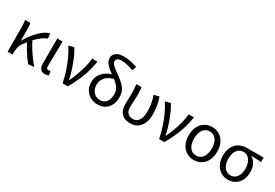

<svg xmlns="http://www.w3.org/2000/svg" viewBox="50 -1838 4126 2880"><g transform="rotate(30 2113.0 -397.5)"><path d="M92.1 0V-394.4Q92.1 -427.2 90.3 -466.9Q88.6 -506.5 81.2 -543.4H171.8Q177.6 -521.5 179.6 -486.8Q181.6 -452.1 181.6 -416V-245.6H186Q229.2 -320.6 282.2 -385.9Q335.2 -451.2 393.7 -496.9Q452.2 -542.7 510.1 -556.8L517.6 -470.1Q472.6 -455.6 425.2 -420.9Q377.9 -386.1 327.8 -331.2Q277.6 -276.2 222.4 -200.1Q197.7 -167.5 188.1 -124.6Q178.6 -81.7 177.4 -28.3V0ZM453.9 9.3Q423.7 -26 390.3 -73.6Q357 -121.2 324.7 -174.8Q292.3 -228.5 265.7 -280.6L326 -337.7Q353.2 -284.1 390.5 -223.2Q427.8 -162.2 470.6 -104.1Q513.4 -46 554.8 0Z M742.3 13.4Q704.9 13.4 682.5 -1.2Q660 -15.9 649.6 -44.1Q639.1 -72.3 639.1 -112.4V-543.4H731.3Q730.5 -469.8 728.5 -393.9Q726.6 -318 725.5 -244.8Q724.4 -171.5 724.4 -105.8Q724.4 -83.3 734.6 -73.1Q744.7 -62.9 762.4 -62.9Q770 -62.9 777.9 -64.4Q785.8 -65.9 795 -69.3L807.4 0.1Q795.8 5.7 780.7 9.5Q765.6 13.4 742.3 13.4Z M1044.1 0Q1023.9 -99.9 992.8 -195.8Q961.7 -291.6 921.8 -377.8Q882 -464 834.8 -533L926.3 -556.8Q954.4 -512.7 981 -455.8Q1007.7 -398.9 1031 -336.2Q1054.3 -273.4 1072.7 -211.1Q1091.2 -148.8 1102.3 -93.2H1107.3Q1140.4 -162.9 1168.7 -238.9Q1197.1 -314.8 1216.9 -392.5Q1236.7 -470.2 1242.9 -543.4H1334.5Q1320.5 -448.5 1294.1 -360.3Q1267.7 -272.1 1228.6 -184.2Q1189.5 -96.2 1134.1 0Z M1648.4 13.4Q1587 13.4 1531.5 -16Q1476 -45.3 1441.3 -100.8Q1406.6 -156.2 1406.6 -233.4Q1406.6 -303.8 1438.6 -356.7Q1470.5 -409.5 1523.9 -444.5Q1577.4 -479.4 1641.8 -495L1685.8 -443.5Q1596.5 -424.4 1545.8 -370.3Q1495.1 -316.2 1495.1 -236Q1495.1 -182.9 1517.1 -143.7Q1539 -104.5 1574.6 -83.7Q1610.2 -62.9 1650.4 -62.9Q1699.7 -62.9 1732.5 -85.7Q1765.3 -108.4 1781.7 -148.9Q1798.2 -189.4 1798.2 -243.6Q1798.2 -296.6 1777.1 -335.9Q1755.9 -375.2 1721.2 -406.6Q1686.4 -438 1645.6 -466.6Q1601.7 -498.1 1560 -530.7Q1518.3 -563.3 1491.6 -601.6Q1464.9 -639.8 1464.9 -687.2Q1464.9 -736.7 1507.9 -773Q1550.8 -809.3 1643.4 -809.3Q1694.4 -809.3 1751.7 -798.7Q1809.1 -788 1876.5 -765L1853.9 -692.5Q1784.9 -718 1733.4 -728.4Q1681.9 -738.7 1642.1 -738.7Q1594.6 -738.7 1573.5 -721.5Q1552.4 -704.2 1552.4 -681.8Q1552.4 -652.5 1574.9 -626.7Q1597.4 -600.9 1634.4 -573.8Q1671.3 -546.8 1715.1 -514.6Q1761.8 -480.6 1801.3 -443.3Q1840.7 -406 1864.5 -358.1Q1888.3 -310.3 1888.3 -245Q1888.3 -168.1 1859.8 -109.8Q1831.4 -51.6 1778 -19.1Q1724.7 13.4 1648.4 13.4Z M2220.3 13.4Q2155.8 13.4 2109.5 -10.7Q2063.1 -34.8 2038.9 -82.3Q2014.7 -129.9 2014.7 -201.7Q2014.7 -250 2016.7 -298.3Q2018.7 -346.5 2018.7 -394.4Q2018.7 -427.2 2016.8 -463.9Q2014.9 -500.7 2008.7 -543.4H2097.8Q2103.6 -515 2105 -483.6Q2106.3 -452.1 2106.3 -416Q2106.3 -386.1 2104.8 -347.4Q2103.3 -308.8 2101.3 -269.5Q2099.3 -230.2 2099.3 -196.5Q2099.3 -148.1 2116.6 -118.6Q2133.8 -89 2161.6 -76Q2189.5 -62.9 2221.5 -62.9Q2260.9 -62.9 2291.6 -84.8Q2322.4 -106.7 2340.3 -152.4Q2358.3 -198.2 2358.3 -268.8Q2358.3 -330.4 2348.6 -395.2Q2338.8 -460.1 2312.7 -534.6L2401.8 -556.8Q2426.3 -485.7 2438.4 -414.9Q2450.5 -344.2 2450.5 -271.3Q2450.5 -179.2 2421.1 -115.7Q2391.7 -52.2 2340.2 -19.4Q2288.7 13.4 2220.3 13.4Z M2716.1 0Q2695.9 -99.9 2664.8 -195.8Q2633.7 -291.6 2593.8 -377.8Q2554 -464 2506.8 -533L2598.3 -556.8Q2626.4 -512.7 2653 -455.8Q2679.7 -398.9 2703 -336.2Q2726.3 -273.4 2744.7 -211.1Q2763.2 -148.8 2774.3 -93.2H2779.3Q2812.4 -162.9 2840.7 -238.9Q2869.1 -314.8 2888.9 -392.5Q2908.7 -470.2 2914.9 -543.4H3006.5Q2992.5 -448.5 2966.1 -360.3Q2939.7 -272.1 2900.6 -184.2Q2861.5 -96.2 2806.1 0Z M3319.1 13.4Q3251.4 13.4 3194.9 -20Q3138.4 -53.3 3105 -117Q3071.6 -180.6 3071.6 -271Q3071.6 -362.5 3105 -426.3Q3138.4 -490 3194.9 -523.4Q3251.4 -556.8 3319.1 -556.8Q3387.2 -556.8 3443.2 -523.4Q3499.2 -490 3532.6 -426.3Q3566 -362.5 3566 -271Q3566 -180.6 3532.6 -117Q3499.2 -53.3 3443.2 -20Q3387.2 13.4 3319.1 13.4ZM3319.1 -62.9Q3391.7 -62.9 3431.7 -119.5Q3471.8 -176.2 3471.8 -271Q3471.8 -333.8 3453.9 -380.8Q3436 -427.8 3401.8 -454.2Q3367.7 -480.5 3319.1 -480.5Q3270.8 -480.5 3236.2 -454.2Q3201.6 -427.8 3183.7 -380.8Q3165.8 -333.8 3165.8 -271Q3165.8 -176.2 3205.8 -119.5Q3245.9 -62.9 3319.1 -62.9Z M3911.5 13.4Q3846.3 13.4 3790.9 -18.9Q3735.5 -51.2 3702 -113.6Q3668.6 -176.1 3668.6 -265.2Q3668.6 -337.4 3688.8 -389.7Q3709.1 -442.1 3744 -476Q3779 -509.8 3823.5 -526.6Q3868 -543.4 3916.5 -543.4H4213.4V-465.1Q4167.4 -468.9 4127.2 -471.3Q4087 -473.8 4041.8 -474.2V-469.8Q4091.9 -441.5 4120.4 -386.2Q4148.9 -330.9 4148.9 -253.9Q4148.9 -169.8 4117.5 -109.9Q4086.2 -50 4032.2 -18.3Q3978.2 13.4 3911.5 13.4ZM3912.3 -62.9Q3956 -62.9 3989.3 -87.1Q4022.6 -111.4 4041.5 -155.8Q4060.4 -200.2 4060.4 -261.3Q4060.4 -316.3 4043.2 -363.1Q4026 -409.8 3993.3 -438.5Q3960.6 -467.1 3913.5 -467.1Q3870.9 -467.1 3836.7 -445.3Q3802.4 -423.4 3782.6 -378.4Q3762.8 -333.4 3762.8 -265.2Q3762.8 -202.9 3782.3 -157.5Q3801.8 -112.2 3835.8 -87.5Q3869.7 -62.9 3912.3 -62.9Z"/></g></svg>

Font: Noto Sans JP
Style: Regular
Weight: 100
Designer: Ryoko NISHIZUKA 西塚涼子 (kana, bopomofo & ideographs); Paul D. Hunt (Latin, Greek & Cyrillic); Sandoll Communications 산돌커뮤니
Foundry: Adobe
Version: Version 2.004;hotconv 1.0.118;makeotfexe 2.5.65603